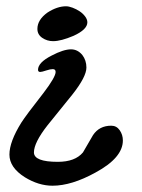

<svg xmlns="http://www.w3.org/2000/svg" viewBox="-20 -591 451 611"><path d="M149 -460Q130 -460 114.5 -470.5Q99 -481 99 -499Q99 -528 131 -551Q162 -571 190 -571Q199 -571 211 -566.5Q223 -562 233.5 -555Q244 -548 251 -538.5Q258 -529 258 -520Q258 -497 214 -477Q174 -460 149 -460ZM147 0Q103 0 59 -27Q10 -58 10 -99Q10 -140 48 -201Q55 -212 72.5 -235.5Q90 -259 119 -296Q157 -346 157 -362Q157 -371 148 -371Q140 -371 128 -367Q113 -362 108 -362Q101 -362 101 -369Q101 -392 144 -414Q182 -434 206 -434Q227 -434 242 -416Q255 -399 255 -376Q255 -347 211 -291L131 -192Q88 -137 88 -106Q88 -76 164 -76Q219 -76 244 -106Q252 -120 260 -133.5Q268 -147 276 -161Q296 -191 334 -191Q351 -191 361 -176.5Q371 -162 371 -144Q371 -89 284 -42Q208 0 147 0Z"/></svg>

Font: Dongol
Style: Regular
Weight: 400
Designer: Abdo Mohamed and Ibrahim Hamdi
Foundry: Protype Foundry
Version: Version 1.000;hotconv 1.0.109;makeotfexe 2.5.65596